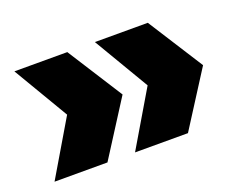

<svg xmlns="http://www.w3.org/2000/svg" viewBox="-73 -585 793 641"><g transform="rotate(-20 323.5 -265.0)"><path d="M310 -69 426 -265 310 -461H498L623 -265L498 -69ZM24 -69 140 -265 24 -461H212L337 -265L212 -69Z"/></g></svg>

Font: Prodigy Sans Black
Style: Regular
Weight: 900
Designer: Wei Huang
Foundry: Wei Huang
Version: Version 1.003; ttfautohint (v1.8.3)